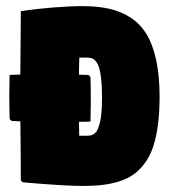

<svg xmlns="http://www.w3.org/2000/svg" viewBox="-20 -613 567 635"><path d="M10.7 -294.2Q10.7 -323 11.7 -365.2Q30.3 -366.2 47.1 -366.5Q47.1 -383.3 48 -458.5Q48.8 -533.7 48.8 -576.2Q97.2 -583.5 154.3 -588.1Q211.4 -592.8 252.9 -592.8Q304 -592.8 343 -583.7Q382.1 -574.7 413.8 -553.5Q445.6 -532.2 465.8 -497.9Q486.1 -463.6 496.9 -412.6Q507.8 -361.6 507.8 -293.2Q507.8 -241.2 502.3 -200Q496.8 -158.7 486.6 -127.9Q476.3 -97.2 459.8 -74.6Q443.4 -52 423.5 -37.4Q403.6 -22.7 376.6 -13.9Q349.6 -5.1 320.7 -1.6Q291.7 2 254.9 2Q193.4 2 58.6 -9.8Q54.7 -9.8 51.8 -12.7Q48.8 -15.6 48.8 -19.5Q48.8 -48.6 48.6 -80.4Q48.3 -112.3 48 -150.9Q47.6 -189.5 47.4 -211.7Q31.7 -212.6 21.5 -212.9Q17.6 -212.9 14.8 -215.7Q12 -218.5 11.7 -222.7Q10.7 -273.4 10.7 -294.2ZM241 -366Q259 -365.5 269.5 -365.2Q273.4 -365.2 276.2 -362.4Q279.1 -359.6 279.3 -355.5Q280.3 -325.4 280.3 -272.5Q280.3 -253.4 279.3 -210.9Q261 -210.2 241 -210Q241.2 -201.9 241.6 -186.6Q241.9 -171.4 241.9 -164.1H268.3Q275.9 -164.1 281.4 -165.6Q286.9 -167.2 292.8 -171.6Q298.8 -176 303 -185.1Q307.1 -194.1 310.5 -207.9Q314 -221.7 315.7 -243.3Q317.4 -264.9 317.4 -293.2Q317.4 -326.9 314.7 -351.1Q312 -375.2 307.9 -388.9Q303.7 -402.6 297 -410.3Q290.3 -418 283.8 -420.2Q277.3 -422.4 268.3 -422.4H242.2Q241.2 -386.2 241 -366Z"/></svg>

Font: Digitalt
Style: Medium
Weight: 500
Designer: gluk
Foundry: gluk
Version: Version 0.60